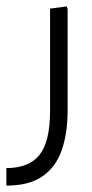

<svg xmlns="http://www.w3.org/2000/svg" viewBox="-20 -382 289 602"><path d="M0 200V145Q71 145 104 103.5Q137 62 137 -35V-355L189 -362L192 -354V-35Q192 36 173.5 89Q155 142 113 171Q71 200 0 200Z"/></svg>

Font: Fustat Light
Style: Regular
Weight: 300
Designer: Mohamed Gaber, Khaled Hosny, Laura Garcia Mut
Foundry: Kief Type Foundry, Alif Type Foundry, Hard Type Foundry
Version: Version 1.007